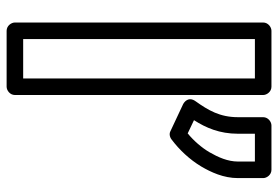

<svg xmlns="http://www.w3.org/2000/svg" viewBox="-150 -665 840 580"><g transform="rotate(90 270.0 -375.0)"><path d="M217 -25H98V-725H217ZM242 25C253 25 267 15 267 0V-750C267 -761 257 -775 242 -775H73C62 -775 48 -765 48 -750V0C48 11 58 25 73 25ZM343 -541C366 -577 384 -618 384 -674V-725H468V-674C468 -643 455 -614 440 -588C426 -564 405 -540 383 -522ZM286 -546C270 -524 289 -511 295 -508L376 -470C383 -466 393 -467 401 -473C433 -497 462 -528 483 -563C500 -592 518 -630 518 -674V-750C518 -761 508 -775 493 -775H359C348 -775 334 -765 334 -750V-674C334 -619 313 -584 286 -546Z"/></g></svg>

Font: Asimov
Style: XWidOu
Weight: 500
Designer: Google
Version: Version 2.000980; 2014